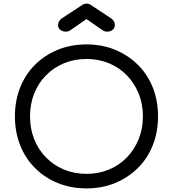

<svg xmlns="http://www.w3.org/2000/svg" viewBox="-20 -1038 961 1068"><path d="M461 10Q374 10 301 -20Q228 -50 174.5 -103.5Q121 -157 92 -230.5Q63 -304 63 -391Q63 -478 92 -551Q121 -624 174.5 -677.5Q228 -731 301 -761Q374 -791 461 -791Q548 -791 620.5 -761Q693 -731 747 -677.5Q801 -624 830 -551Q859 -478 859 -391Q859 -304 830 -230.5Q801 -157 747 -103.5Q693 -50 620.5 -20Q548 10 461 10ZM461 -71Q529 -71 586.5 -95Q644 -119 686 -162.5Q728 -206 751.5 -264.5Q775 -323 775 -391Q775 -459 751.5 -517Q728 -575 686 -618.5Q644 -662 586.5 -686Q529 -710 461 -710Q393 -710 335.5 -686Q278 -662 235.5 -618.5Q193 -575 170 -517Q147 -459 147 -391Q147 -323 170 -264.5Q193 -206 235.5 -162.5Q278 -119 335.5 -95Q393 -71 461 -71ZM347 -862Q328 -862 315.5 -872Q303 -882 303 -899Q303 -921 324 -936L440 -1012Q449 -1018 461 -1018Q468 -1018 473 -1016.5Q478 -1015 483 -1012L598 -936Q619 -921 619 -899Q619 -883 607 -872.5Q595 -862 576 -862Q568 -862 562 -864Q556 -866 549 -871L461 -932L373 -871Q361 -862 347 -862Z"/></svg>

Font: Comfortaa Medium
Style: Regular
Weight: 500
Designer: Johan Aakerlund
Foundry: Johan Aakerlund
Version: Version 3.104; ttfautohint (v1.8.1.43-b0c9)